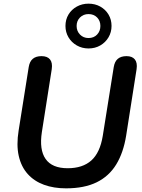

<svg xmlns="http://www.w3.org/2000/svg" viewBox="-20 -1020 778 1050"><path d="M341 10Q274 10 220.5 -9.5Q167 -29 131.5 -68.5Q96 -108 82.5 -167.5Q69 -227 82 -307L137 -653Q142 -684 159.5 -698.5Q177 -713 207 -713Q239 -713 253.5 -695Q268 -677 263 -642L209 -298Q194 -201 229.5 -150.5Q265 -100 350 -100Q432 -100 479.5 -142.5Q527 -185 542 -277L602 -653Q607 -684 624.5 -698.5Q642 -713 672 -713Q703 -713 717.5 -695Q732 -677 727 -642L670 -279Q655 -185 615.5 -120.5Q576 -56 508.5 -23Q441 10 341 10ZM464 -755Q429 -755 400 -771.5Q371 -788 354.5 -816Q338 -844 338 -878Q338 -913 354.5 -940.5Q371 -968 400 -984Q429 -1000 464 -1000Q500 -1000 528.5 -984Q557 -968 573.5 -940.5Q590 -913 590 -878Q590 -844 573.5 -816Q557 -788 528.5 -771.5Q500 -755 464 -755ZM464 -812Q493 -812 511 -831Q529 -850 529 -878Q529 -906 511 -924.5Q493 -943 464 -943Q436 -943 417.5 -924.5Q399 -906 399 -878Q399 -850 417.5 -831Q436 -812 464 -812Z"/></svg>

Font: Nunito ExtraLight
Style: Italic
Weight: 200
Italic angle: -9°
Designer: Vernon Adams
Foundry: Vernon Adams
Version: Version 3.602